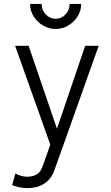

<svg xmlns="http://www.w3.org/2000/svg" viewBox="-20 -743 569 986"><path d="M258.3 133.8Q243.2 176.3 207.8 199.7Q172.4 223.1 119.6 223.1Q100.1 223.1 79.1 218.5Q58.1 213.9 42.5 207.5L59.1 147.5Q70.3 155.3 87.4 159.9Q104.5 164.6 119.6 164.6Q146.5 164.6 167 153.3Q187.5 142.1 197.3 115.2L238.3 0L57.6 -507.8H127L272.5 -82L417.5 -507.8H486.8L306.2 0ZM265.6 -594.2Q230.5 -594.2 200.7 -612.1Q170.9 -629.9 152.6 -659.2Q134.3 -688.5 134.3 -722.7H193.8Q193.8 -691.4 215.1 -668.9Q236.3 -646.5 265.6 -646.5Q295.4 -646.5 316.4 -668.9Q337.4 -691.4 337.4 -722.7H397Q397 -688.5 378.7 -659.2Q360.4 -629.9 330.6 -612.1Q300.8 -594.2 265.6 -594.2Z"/></svg>

Font: Giphurs Light
Style: Regular
Weight: 300
Version: Version 0.920; ttfautohint (v1.8.4.7-5d5b)